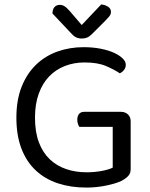

<svg xmlns="http://www.w3.org/2000/svg" viewBox="-20 -834 679 867"><path d="M570 -70Q570 -52 559.5 -40Q549 -28 528 -17Q503 -5 459 4Q415 13 370 13Q300 13 242 -6Q184 -25 142 -64Q100 -103 77 -162.5Q54 -222 54 -303Q54 -383 78 -443Q102 -503 143.5 -542.5Q185 -582 240 -601.5Q295 -621 357 -621Q399 -621 434.5 -614Q470 -607 495 -595.5Q520 -584 534 -570Q548 -556 548 -542Q548 -528 540 -518Q532 -508 521 -503Q494 -521 457 -536.5Q420 -552 362 -552Q314 -552 273 -536Q232 -520 202 -489Q172 -458 155 -411Q138 -364 138 -303Q138 -238 155.5 -191.5Q173 -145 204.5 -115Q236 -85 278.5 -70.5Q321 -56 371 -56Q407 -56 439 -62Q471 -68 489 -77V-261H338Q335 -266 332 -274.5Q329 -283 329 -293Q329 -310 337 -319.5Q345 -329 360 -329H527Q545 -329 557.5 -317.5Q570 -306 570 -287ZM437 -814Q455 -812 468 -803.5Q481 -795 481 -781Q481 -769 473.5 -760Q466 -751 455 -740L395 -680Q384 -669 373.5 -664.5Q363 -660 349 -660Q334 -660 322.5 -666Q311 -672 300 -685L217 -773Q217 -792 226 -802Q235 -812 250 -812Q261 -812 271 -806Q281 -800 295 -784L349 -721Z"/></svg>

Font: Baloo 2
Style: Regular
Weight: 400
Designer: Sarang Kulkarni and Ek Type
Foundry: Ek Type
Version: Version 1.640;hotconv 1.0.111;makeotfexe 2.5.65597; ttfautoh